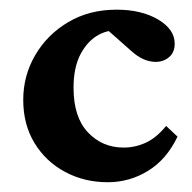

<svg xmlns="http://www.w3.org/2000/svg" viewBox="-20 -369 395 395"><path d="M201.7 5.9Q153.3 5.9 113.8 -15.4Q74.2 -36.6 51 -74.7Q27.8 -112.8 27.8 -163.6Q27.8 -213.4 52.5 -255.6Q77.1 -297.9 120.4 -323.5Q163.6 -349.1 219.7 -349.1Q271 -349.1 305.2 -328.9Q339.4 -308.6 339.4 -279.3Q339.4 -261.2 327.9 -251.5Q316.4 -241.7 300.3 -241.7Q274.4 -241.7 249 -265.1L194.3 -313.5L232.4 -304.7Q207.5 -310.1 184.3 -298.1Q161.1 -286.1 146.2 -258.5Q131.3 -231 131.3 -188.5Q131.3 -127.9 160.9 -96.7Q190.4 -65.4 234.4 -65.4Q257.8 -65.4 279.5 -75.2Q301.3 -85 321.8 -109.9L345.2 -87.9Q322.8 -41 284.7 -17.6Q246.6 5.9 201.7 5.9Z"/></svg>

Font: Lateef SemiBold
Style: Regular
Weight: 600
Designer: SIL International
Foundry: SIL International
Version: Version 4.200